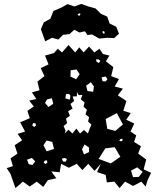

<svg xmlns="http://www.w3.org/2000/svg" viewBox="-20 -948 795 981"><path d="M33 -61 14 -89 46 -99 34 -139 69 -163 55 -206 93 -231 70 -264 108 -276 83 -323 132 -344 120 -382 153 -404 129 -434 166 -442 143 -476 182 -487 171 -531 207 -559 188 -600 228 -619 210 -664 256 -677 275 -699 297 -680 330 -718 364 -680 385 -706 407 -680 435 -710 462 -680 488 -699 506 -672 539 -664 521 -635 559 -605 548 -559 588 -544 566 -506 608 -495 582 -461 626 -432 610 -382 648 -370 625 -336 666 -317 647 -276 676 -256 665 -223 700 -201 686 -163 727 -133 714 -83 752 -65 734 -27 724 5 702 -20 660 2 619 -20 591 13 564 -20 526 -16 520 -54 476 -69 495 -111 463 -75 431 -111 401 -79 372 -111 332 -91 292 -111 285 -68 242 -72 268 -37 225 -28 201 7 168 -20 132 5 97 -20 59 13ZM483 -645 470 -644 474 -632 485 -626 493 -637ZM371 -593 341 -589 340 -557 369 -543 387 -569ZM529 -543 520 -557 499 -553 504 -533 520 -532ZM460 -506 444 -528 420 -510 427 -483 456 -479ZM310 -266 330 -285 350 -266 370 -291 389 -266 409 -284 429 -266 437 -287V-288L447 -311L430 -327L435 -349L417 -364L424 -387L407 -403L412 -425L393 -440L401 -463L382 -462L373 -478V-456L351 -455L359 -432L340 -417L351 -393L328 -380L337 -356L317 -342L323 -319L305 -304L315 -280ZM340 -459 333 -468 317 -467 314 -445 337 -439ZM245 -446 220 -440 210 -422 228 -401 252 -418ZM577 -370 520 -340 528 -290 569 -279 608 -312ZM161 -318 149 -319 145 -307 155 -299 164 -307ZM606 -239 596 -238 589 -230 598 -226 605 -229ZM247 -223 218 -230 202 -206 218 -175 256 -187ZM435 -194 412 -210 399 -185 409 -159 435 -171ZM566 -196 518 -190 484 -136 546 -113 595 -147ZM309 -141 296 -137 302 -123 316 -122 322 -136ZM143 -141 118 -132 127 -109 146 -105 160 -123ZM220 -129 209 -127 203 -119 211 -110 222 -116ZM681 -93 649 -76 660 -43 689 -44 709 -70ZM189 -799 204 -834 237 -852 253 -892 293 -909 325 -927 360 -915 396 -928 431 -915 468 -905 495 -878 528 -863 540 -828 574 -811 588 -776 563 -753 530 -755 487 -751 450 -772 427 -769 414 -788 386 -782 360 -796 335 -774 302 -770 278 -746 246 -755 211 -737ZM390 -880 383 -879 376 -873 384 -867 390 -872ZM515 -783 511 -789 503 -787 505 -780 512 -774Z"/></svg>

Font: Rubik Gemstones
Style: Regular
Weight: 400
Designer: Hubert and Fischer, NaN
Foundry: Hubert and Fischer, NaN
Version: Version 2.200